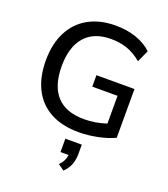

<svg xmlns="http://www.w3.org/2000/svg" viewBox="-172 -835 1076 1229"><g transform="rotate(20 365.5 -220.5)"><path d="M412 9Q297 9 218 -34.5Q139 -78 98.5 -159Q58 -240 58 -352Q58 -463 99 -544.5Q140 -626 218 -670Q296 -714 405 -714Q480 -714 544 -692Q608 -670 651 -629L614 -548Q566 -588 516 -605.5Q466 -623 405 -623Q288 -623 227 -552.5Q166 -482 166 -352Q166 -219 228.5 -150Q291 -81 416 -81Q492 -81 567 -106V-295H395V-373H654V-41Q609 -19 542.5 -5Q476 9 412 9ZM405 273 364 244Q383 224 391.5 206Q400 188 402 168H347V77H459V140Q459 179 446.5 212.5Q434 246 405 273Z"/></g></svg>

Font: Nunito Sans SemiBold
Style: Regular
Weight: 600
Designer: Vernon Adams
Foundry: Vernon Adams
Version: Version 3.101; ttfautohint (v1.8.4.7-5d5b);gftools[0.9.27]